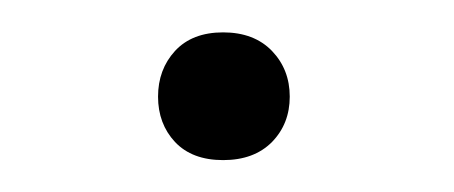

<svg xmlns="http://www.w3.org/2000/svg" viewBox="-20 -411 286 121"><path d="M79.6 -350.1Q79.6 -367.2 90.3 -378.9Q101.1 -390.6 120.6 -390.6Q140.1 -390.6 151.4 -378.9Q162.6 -367.2 162.6 -350.1Q162.6 -333 151.4 -321.5Q140.1 -310.1 120.6 -310.1Q101.1 -310.1 90.3 -321.5Q79.6 -333 79.6 -350.1Z"/></svg>

Font: TypoPRO Roboto
Style: Regular
Weight: 300
Designer: Google
Version: Version 2.136; 2016